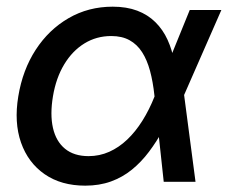

<svg xmlns="http://www.w3.org/2000/svg" viewBox="-20 -553 693 584"><path d="M239.3 11.7Q166 11.7 115.7 -23.2Q65.4 -58.1 43.9 -119.4Q22.5 -180.7 35.6 -259.8Q48.8 -340.3 88.6 -401.6Q128.4 -462.9 188.7 -497.8Q249 -532.7 322.8 -532.7Q365.2 -532.7 397.5 -520.5Q429.7 -508.3 452.6 -485.6Q475.6 -462.9 489.7 -431.9Q503.9 -400.9 510.3 -363.8H541L539.6 -267.1L574.7 0H478L449.7 -262.7Q445.3 -304.2 436.3 -337.6Q427.2 -371.1 412.1 -394.5Q397 -418 374 -430.7Q351.1 -443.4 318.4 -443.4Q273.4 -443.4 236.8 -420.9Q200.2 -398.4 175.3 -357.2Q150.4 -315.9 141.1 -260.3Q131.8 -204.6 141.1 -163.8Q150.4 -123 177.7 -100.6Q205.1 -78.1 249.5 -78.1Q282.7 -78.1 312.3 -91.3Q341.8 -104.5 366.9 -128.4Q392.1 -152.3 413.1 -185.8Q434.1 -219.2 450.2 -259.8L557.1 -522.5H653.3L538.1 -259.8L506.8 -160.2H477.1Q457 -123 433.3 -91.6Q409.7 -60.1 381.1 -36.9Q352.5 -13.7 317.4 -1Q282.2 11.7 239.3 11.7Z"/></svg>

Font: Inter 28pt Medium
Style: Italic
Weight: 500
Italic angle: -9.3988°
Designer: Rasmus Andersson
Foundry: rsms
Version: Version 4.001;git-66647c0bb